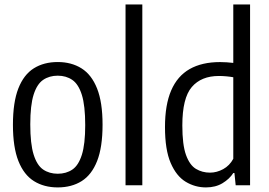

<svg xmlns="http://www.w3.org/2000/svg" viewBox="-20 -828 1201 858"><path d="M238 9.5Q176.9 9.5 131.8 -18.6Q86.8 -46.7 62.3 -108.2Q37.8 -169.8 37.8 -270.3Q37.8 -371.4 62.1 -433.1Q86.4 -494.8 131.3 -522.8Q176.1 -550.8 238 -550.8Q299.2 -550.8 344.3 -522.5Q389.3 -494.3 413.8 -432.6Q438.3 -371 438.3 -270.8Q438.3 -170.1 414 -108.4Q389.7 -46.7 344.8 -18.6Q300 9.5 238 9.5ZM238 -51.6Q275.8 -51.6 303.4 -70.3Q330.9 -89 345.8 -136.3Q360.8 -183.5 360.8 -268.8Q360.8 -356 345.8 -404Q330.7 -451.9 303.2 -470.8Q275.6 -489.8 238 -489.8Q200.5 -489.8 172.9 -471.1Q145.3 -452.4 130.3 -405.1Q115.3 -357.8 115.3 -272.3Q115.3 -185.3 130.3 -137.3Q145.2 -89.4 172.7 -70.5Q200.3 -51.6 238 -51.6Z M541 0V-808H616V0Z M900.4 9.5Q851.7 9.5 810 -15.6Q768.2 -40.7 742.8 -99.6Q717.3 -158.5 717.3 -260.3Q717.3 -359.9 745.1 -424.1Q772.9 -488.4 827.7 -519.5Q882.6 -550.6 963.3 -550.6Q977.3 -550.6 993 -549.6Q1008.6 -548.7 1022.5 -546.9V-808H1097.5V0H1033.2L1027.6 -54.8H1022.6Q1005.4 -28.1 974.3 -9.3Q943.2 9.5 900.4 9.5ZM918.4 -56.5Q948.6 -56.5 977.4 -72.2Q1006.1 -87.9 1022.5 -118.4V-482.8Q1009.8 -485.2 991.7 -486.9Q973.6 -488.5 958.4 -488.5Q879.3 -488.5 837.1 -439.1Q794.8 -389.8 794.8 -267.6Q794.8 -181.3 811.1 -135.8Q827.5 -90.3 855.5 -73.4Q883.6 -56.5 918.4 -56.5Z"/></svg>

Font: Encode Sans Condensed Thin
Style: Regular
Weight: 100
Width: 3
Designer: Multiple Designers
Foundry: Impallari Type
Version: Version 3.002